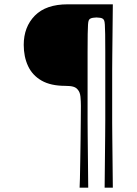

<svg xmlns="http://www.w3.org/2000/svg" viewBox="-20 -720 633 890"><path d="M349 150Q350 141 350.5 107.5Q351 74 352 27Q353 -20 353.5 -70Q354 -120 354.5 -162.5Q355 -205 355 -229Q355 -250 353 -271.5Q351 -293 340 -305Q333 -314 320 -318Q307 -322 283 -322Q215 -322 172.5 -346.5Q130 -371 110 -414Q90 -457 90 -512Q90 -595 141.5 -647.5Q193 -700 294 -700H503Q502 -613 501.5 -557Q501 -501 500.5 -464Q500 -427 500 -399.5Q500 -372 500 -344Q500 -316 500 -275Q500 -235 500 -206.5Q500 -178 500 -151Q500 -124 500.5 -87Q501 -50 501.5 6.5Q502 63 503 150H465Q466 63 466.5 6Q467 -51 467.5 -91Q468 -131 468 -165.5Q468 -200 468 -241.5Q468 -283 468 -344Q468 -427 468 -479.5Q468 -532 467.5 -562Q467 -592 466 -606Q465 -620 463 -624.5Q461 -629 458 -632Q454 -636 444.5 -637.5Q435 -639 427 -639Q420 -639 410.5 -637.5Q401 -636 396 -632Q393 -629 391 -624.5Q389 -620 388 -606Q387 -592 386.5 -562Q386 -532 386 -479.5Q386 -427 386 -344Q386 -283 386 -241.5Q386 -200 386 -165.5Q386 -131 386.5 -91Q387 -51 387.5 6Q388 63 389 150Z"/></svg>

Font: Ojuju
Style: Regular
Weight: 400
Designer: Chisaokwu Joboson, Mirko Velimirovic
Foundry: Udi Foundry
Version: Version 1.000